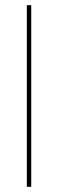

<svg xmlns="http://www.w3.org/2000/svg" viewBox="-20 -724 225 744"><path d="M101 -704V0H84V-704Z"/></svg>

Font: Prodigy Sans Thin
Style: Regular
Weight: 100
Designer: Wei Huang
Foundry: Wei Huang
Version: Version 1.003; ttfautohint (v1.8.3)